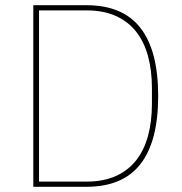

<svg xmlns="http://www.w3.org/2000/svg" viewBox="-20 -718 698 738"><path d="M108 -698H312Q452 -698 520 -610.5Q588 -523 588 -349Q588 -175 520 -87.5Q452 0 312 0H108ZM313 -20Q378 -20 425.5 -41.5Q473 -63 503.5 -102Q534 -141 549 -196Q564 -251 564 -319V-379Q564 -447 549 -502Q534 -557 503.5 -596Q473 -635 425.5 -656.5Q378 -678 313 -678H130V-20Z"/></svg>

Font: IBM Plex Sans Hebrew Thin
Style: Regular
Weight: 100
Designer: Mike Abbink, Paul van der Laan, Pieter van Rosmalen, Yanek Iontef
Foundry: Bold Monday
Version: Version 1.2